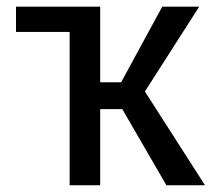

<svg xmlns="http://www.w3.org/2000/svg" viewBox="-20 -548 640 568"><path d="M341.8 -225.1 472.2 0H586.4L408.7 -277.3L569.3 -528.3H460L338.4 -304.7H276.4V-528.3H27.3V-453.6H186V0H276.4V-225.1Z"/></svg>

Font: Roboto Mono
Style: Regular
Weight: 400
Monospace: yes
Designer: Google
Version: Version 3.000